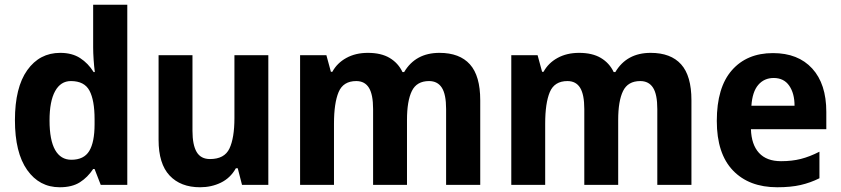

<svg xmlns="http://www.w3.org/2000/svg" viewBox="-20 -780 3547 810"><path d="M232 10Q146 10 94.5 -63Q43 -136 43 -273Q43 -411 95 -484Q147 -557 234 -557Q284 -557 318 -535Q352 -513 375 -476H380Q377 -499 375 -528Q373 -557 373 -580V-760H517V0H405L379 -67H373Q350 -32 317 -11Q284 10 232 10ZM281 -106Q334 -106 356.5 -143Q379 -180 379 -256V-277Q379 -357 357.5 -397.5Q336 -438 279 -438Q236 -438 212.5 -395.5Q189 -353 189 -272Q189 -189 212.5 -147.5Q236 -106 281 -106Z M1112 -547V0H1001L983 -70H975Q952 -29 912 -9.5Q872 10 824 10Q742 10 695.5 -39.5Q649 -89 649 -190V-547H792V-228Q792 -169 809.5 -139Q827 -109 866 -109Q927 -109 948 -153.5Q969 -198 969 -282V-547Z M1834 -557Q1919 -557 1962.5 -508.5Q2006 -460 2006 -357V0H1862V-320Q1862 -382 1844 -410Q1826 -438 1790 -438Q1738 -438 1717.5 -396Q1697 -354 1697 -274V0H1554V-320Q1554 -381 1536.5 -409.5Q1519 -438 1483 -438Q1428 -438 1408.5 -391.5Q1389 -345 1389 -258V0H1246V-547H1357L1376 -477H1382Q1402 -514 1441 -535.5Q1480 -557 1532 -557Q1588 -557 1624 -535.5Q1660 -514 1678 -476H1685Q1733 -557 1834 -557Z M2725 -557Q2810 -557 2853.5 -508.5Q2897 -460 2897 -357V0H2753V-320Q2753 -382 2735 -410Q2717 -438 2681 -438Q2629 -438 2608.5 -396Q2588 -354 2588 -274V0H2445V-320Q2445 -381 2427.5 -409.5Q2410 -438 2374 -438Q2319 -438 2299.5 -391.5Q2280 -345 2280 -258V0H2137V-547H2248L2267 -477H2273Q2293 -514 2332 -535.5Q2371 -557 2423 -557Q2479 -557 2515 -535.5Q2551 -514 2569 -476H2576Q2624 -557 2725 -557Z M3241 -556Q3347 -556 3406.5 -491Q3466 -426 3466 -308V-235H3148Q3150 -170 3182 -135Q3214 -100 3275 -100Q3321 -100 3358.5 -109.5Q3396 -119 3437 -140V-28Q3399 -9 3357.5 0.5Q3316 10 3259 10Q3140 10 3072 -61Q3004 -132 3004 -270Q3004 -411 3067.5 -483.5Q3131 -556 3241 -556ZM3244 -451Q3204 -451 3179 -422Q3154 -393 3150 -334H3332Q3332 -386 3309.5 -418.5Q3287 -451 3244 -451Z"/></svg>

Font: Noto Sans Lao UI SemCond
Style: Bold
Weight: 700
Width: 4
Designer: Monotype Design Team
Foundry: Monotype Imaging Inc.
Version: Version 2.000; ttfautohint (v1.8.4.7-5d5b)